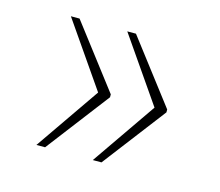

<svg xmlns="http://www.w3.org/2000/svg" viewBox="-63 -526 589 513"><g transform="rotate(15 232.0 -270.0)"><path d="M231 -92 354 -270 231 -448H255L388 -274V-266L255 -92ZM75 -92 198 -270 75 -448H99L232 -274V-266L99 -92Z"/></g></svg>

Font: Noto Serif Devanagari Thin
Style: Regular
Weight: 100
Designer: Universal Thirst, Indian Type Foundry and the Monotype Design Team
Foundry: Monotype Imaging Inc.
Version: Version 2.004; ttfautohint (v1.8.4.7-5d5b)